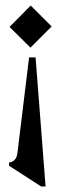

<svg xmlns="http://www.w3.org/2000/svg" viewBox="-20 -659 218 688"><path d="M14.2 -562.5 89.2 -488.3 165 -564.2 90 -639.2ZM84.2 -453.3 45.8 -138.3Q45.8 -135.8 45 -130Q42.5 -109.2 40.4 -100.8Q38.3 -92.5 31.7 -85.4Q25 -78.3 12.5 -76.7V-65L127.5 9.2H143.3L107.5 -453.3Z"/></svg>

Font: Chomsky
Style: Regular
Weight: 400
Version: Version 2.3